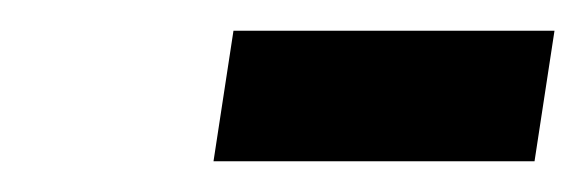

<svg xmlns="http://www.w3.org/2000/svg" viewBox="-20 -744 381 125"><path d="M119 -639 132 -724H341L328 -639Z"/></svg>

Font: Georama Condensed SemiBold
Style: Italic
Weight: 600
Width: 3
Italic angle: -9°
Designer: Jean-Baptiste Levee
Foundry: Production Type
Version: Version 1.000